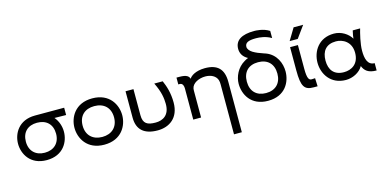

<svg xmlns="http://www.w3.org/2000/svg" viewBox="-91 -1331 4357 2155"><g transform="rotate(-15 2087.5 -253.0)"><path d="M306 14C500 14 573 -130 573 -246C573 -305 554 -370 510 -421L645 -419V-504H306C113 -504 40 -361 40 -246C40 -130 113 14 306 14ZM131 -246C131 -356 199 -420 306 -420C414 -420 482 -356 482 -246C482 -137 411 -72 306 -72C201 -72 131 -137 131 -246Z M975 14C1177 14 1253 -135 1253 -255C1253 -375 1177 -524 975 -524C774 -524 698 -375 698 -255C698 -135 774 14 975 14ZM793 -255C793 -368 864 -434 975 -434C1086 -434 1158 -368 1158 -255C1158 -142 1084 -76 975 -76C866 -76 793 -142 793 -255Z M1595 14C1730 14 1847 -64 1847 -242C1847 -354 1819 -439 1790 -504H1692C1748 -390 1757 -317 1758 -252C1760 -117 1676 -77 1595 -77C1499 -77 1450 -102 1450 -201V-504H1358V-197C1358 -56 1440 14 1595 14Z M2409 278H2500V-308C2500 -456 2430 -525 2282 -524C2177 -523 2117 -481 2101 -450C2092 -480 2069 -504 1984 -504H1950V-425H1967C2004 -425 2010 -384 2010 -363V0H2101V-302C2101 -313 2101 -326 2103 -337C2114 -397 2191 -433 2265 -433C2329 -433 2384 -406 2402 -355C2408 -338 2409 -321 2409 -304Z M2878 14C3080 14 3151 -135 3151 -255C3151 -349 3107 -461 2991 -505L2970 -512C2914 -531 2884 -543 2847 -565C2818 -583 2797 -610 2797 -633C2797 -681 2835 -700 2925 -700C2968 -700 3038 -693 3102 -655V-738C3033 -783 2944 -784 2926 -784C2783 -784 2702 -736 2702 -636C2702 -588 2723 -541 2783 -509C2768 -503 2753 -496 2739 -487C2650 -436 2606 -338 2606 -255C2606 -135 2677 14 2878 14ZM2701 -255C2701 -368 2767 -434 2878 -434C2989 -434 3056 -368 3056 -255C3056 -142 2987 -76 2878 -76C2769 -76 2701 -142 2701 -255Z M3410 0H3455L3451 -95L3414 -93C3381 -91 3361 -113 3361 -228V-504H3270V-235C3270 -44 3303 0 3410 0ZM3283 -571H3377L3477 -709H3366Z M3783 14C3859 14 3943 -25 3982 -94C4004 -37 4045 0 4141 0V-85C4059 -85 4040 -166 4040 -255C4040 -338 4069 -453 4084 -504H3998C3990 -472 3982 -425 3982 -412C3945 -475 3868 -524 3783 -524C3605 -524 3522 -386 3522 -255C3522 -125 3605 14 3783 14ZM3615 -255C3615 -365 3669 -434 3783 -434C3859 -434 3959 -386 3959 -255C3959 -123 3869 -76 3783 -76C3669 -76 3615 -146 3615 -255Z"/></g></svg>

Font: Hibana 45 SubMedium
Style: Regular
Weight: 500
Width: 6
Designer: pygmalion
Foundry: ybstudio
Version: Version 2021.007;FEAKit 1.0